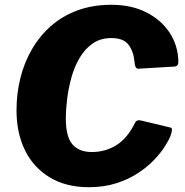

<svg xmlns="http://www.w3.org/2000/svg" viewBox="-20 -772 771 802"><path d="M445 -752Q528 -752 590 -721Q652 -690 687.5 -637Q723 -584 725 -517Q726 -495 709 -494L558 -485Q544 -484 542 -513Q538 -557 517 -585Q496 -613 445 -613Q400 -613 367.5 -590.5Q335 -568 313 -531Q291 -494 278.5 -449Q266 -404 260.5 -359Q255 -314 255 -276Q255 -201 282.5 -169Q310 -137 364 -137Q420 -137 466 -165.5Q512 -194 544 -259Q551 -274 572 -268L693 -239Q704 -236 692 -204Q686 -188 669 -161Q652 -134 624 -104.5Q596 -75 556.5 -49Q517 -23 465.5 -6.5Q414 10 351 10Q256 10 188 -31Q120 -72 84.5 -144Q49 -216 49 -311Q49 -381 65 -445.5Q81 -510 113 -565.5Q145 -621 192.5 -663Q240 -705 303.5 -728.5Q367 -752 445 -752Z"/></svg>

Font: Libre Franklin Thin ExtraBold
Style: Italic
Weight: 800
Italic angle: -8°
Version: Version 2.000